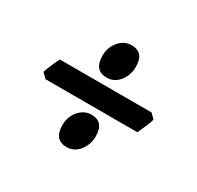

<svg xmlns="http://www.w3.org/2000/svg" viewBox="-85 -504 540 526"><g transform="rotate(30 184.5 -241.5)"><path d="M348.1 -260.3Q345.7 -251 337.9 -233.2Q330.1 -215.3 326.7 -208.5H36.1L21.5 -223.1Q23.9 -232.4 31.5 -249.5Q39.1 -266.6 43 -274.9H333.5ZM233.9 -361.8Q233.9 -335 218.3 -315.4Q202.6 -295.9 179.2 -295.9Q139.2 -295.9 139.2 -342.3Q139.2 -369.6 155.5 -388.4Q171.9 -407.2 194.3 -407.2Q233.9 -407.2 233.9 -361.8ZM233.9 -142.1Q233.9 -115.2 218.3 -95.7Q202.6 -76.2 179.2 -76.2Q139.2 -76.2 139.2 -122.6Q139.2 -149.9 155.5 -168.7Q171.9 -187.5 194.3 -187.5Q233.9 -187.5 233.9 -142.1Z"/></g></svg>

Font: Namdhinggo ExtraBold
Style: Regular
Weight: 800
Designer: Victor Gaultney
Foundry: SIL International
Version: Version 3.001